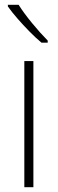

<svg xmlns="http://www.w3.org/2000/svg" viewBox="-20 -785 242 805"><path d="M120 0H82V-529H120ZM58 -765Q80 -730 115 -687.5Q150 -645 180 -615V-606H154Q130 -626 103.5 -653Q77 -680 53 -707.5Q29 -735 13 -758V-765Z"/></svg>

Font: Noto Sans Telugu SemiCondensed ExtraLight
Style: Regular
Weight: 200
Width: 4
Designer: Jelle Bosma - Monotype Design Team
Foundry: Monotype Imaging Inc.
Version: Version 2.005; ttfautohint (v1.8.4.7-5d5b)